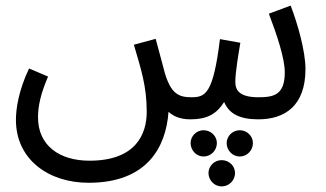

<svg xmlns="http://www.w3.org/2000/svg" viewBox="-20 -422 1165 687"><path d="M297 232C507 232 574 104 583 -22C600 -6 625 5 661 5C720 5 754 -13 782 -57C800 -14 839 5 904 5C999 5 1073 -43 1073 -175C1073 -239 1045 -337 1020 -402L942 -373C971 -297 999 -213 999 -163C999 -82 959 -74 905 -74C834 -74 822 -101 822 -130C822 -164 834 -233 840 -269L767 -282C743 -86 715 -74 665 -74C619 -74 592 -87 570 -160C564 -181 558 -207 537 -283L459 -262C484 -176 505 -115 505 -22C505 58 466 153 300 153C193 153 116 99 116 -2C116 -45 127 -90 152 -148L84 -177C46 -97 37 -32 37 7C37 148 153 232 297 232ZM838 44C812 44 791 65 791 90C791 116 812 138 838 138C864 138 885 116 885 90C885 65 864 44 838 44ZM708 44C683 44 662 65 662 90C662 116 683 138 708 138C735 138 756 116 756 90C756 65 735 44 708 44ZM773 151C747 151 726 172 726 197C726 223 747 245 773 245C800 245 821 223 821 197C821 172 800 151 773 151Z"/></svg>

Font: Noto Sans Arabic UI SmCn
Style: Regular
Weight: 400
Width: 4
Designer: Monotype Design Team, Nadine Chahine and Nizar Qandah
Foundry: Monotype Imaging Inc.
Version: Version 2.010